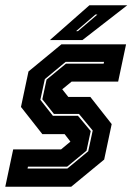

<svg xmlns="http://www.w3.org/2000/svg" viewBox="-25 -708 502 728"><path d="M-5 0 25 -141.5H206.5L242 -171L220 -199.5H135.5L54.5 -302.5L83 -437L208 -540H453L423 -398.5H246.5L211 -369.5L234 -340.5H317.5L398.5 -237.5L370 -103L245 0ZM79.5 -69H230.5L309.5 -134.5L326.5 -213L274.5 -276H179.5L135.5 -331.5L151.5 -406L225 -466.5H368L369.5 -473.5H224L145 -408L128 -329.5L175.5 -269H270.5L319 -211L303 -136.5L229.5 -76H81ZM164 -556 314 -688H457.5L287.5 -556ZM263.5 -590H270.5L344.5 -653H337Z"/></svg>

Font: Tourney Condensed ExtraBold
Style: Italic
Weight: 800
Width: 3
Italic angle: -12°
Designer: Tyler Finck
Foundry: Etcetera Type Co
Version: Version 1.010; ttfautohint (v1.8.3)